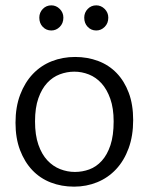

<svg xmlns="http://www.w3.org/2000/svg" viewBox="-20 -689 557 718"><path d="M478 -240Q478 -181 461 -134.5Q444 -88 414 -56Q384 -24 343.5 -7.5Q303 9 257 9Q210 9 170 -6.5Q130 -22 101 -52.5Q72 -83 55 -127.5Q38 -172 38 -230Q38 -289 55.5 -335Q73 -381 103 -412.5Q133 -444 173.5 -460Q214 -476 261 -476Q307 -476 347 -461Q387 -446 416 -416Q445 -386 461.5 -342Q478 -298 478 -240ZM405 -235Q405 -284 392.5 -319.5Q380 -355 359.5 -377.5Q339 -400 312.5 -410.5Q286 -421 258 -421Q230 -421 203.5 -411Q177 -401 156.5 -379Q136 -357 123.5 -321.5Q111 -286 111 -235Q111 -184 123.5 -148Q136 -112 157 -89.5Q178 -67 205 -56.5Q232 -46 260 -46Q288 -46 314 -55.5Q340 -65 360.5 -87.5Q381 -110 393 -146Q405 -182 405 -235ZM127 -623Q127 -642 140 -655.5Q153 -669 172 -669Q190 -669 203.5 -655.5Q217 -642 217 -623Q217 -602 203.5 -588.5Q190 -575 172 -575Q153 -575 140 -588.5Q127 -602 127 -623ZM295 -623Q295 -642 308 -655.5Q321 -669 340 -669Q358 -669 371.5 -655.5Q385 -642 385 -623Q385 -602 371.5 -588.5Q358 -575 340 -575Q321 -575 308 -588.5Q295 -602 295 -623Z"/></svg>

Font: Mukta Malar Light
Style: Regular
Weight: 300
Designer: Aadarsh Rajan, Girish Dalvi, Yashodeep Gholap
Foundry: Ek Type
Version: Version 2.538;PS 1.000;hotconv 16.6.51;makeotf.lib2.5.65220;